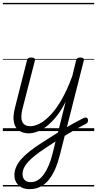

<svg xmlns="http://www.w3.org/2000/svg" viewBox="-20 -918 680 1345"><path d="M422 -11Q441 -23 460 -34Q479 -45 498 -55.5Q517 -66 534.5 -75Q552 -84 568 -92Q580 -97 587 -93.5Q594 -90 596 -81.5Q598 -73 595 -64.5Q592 -56 583 -51Q562 -41 541 -29Q520 -17 498.5 -5Q477 7 455.5 20Q434 33 412 47ZM188 407Q154 407 130.5 394.5Q107 382 94 360Q81 338 81 310Q81 278 94 249.5Q107 221 131 194.5Q155 168 189 141Q223 114 267 86Q297 67 326.5 48Q356 29 386 10L440 -206Q409 -144 374.5 -101.5Q340 -59 306 -33Q272 -7 240 4.5Q208 16 181 16Q142 16 114 -2.5Q86 -21 77.5 -61Q69 -101 85 -164L169 -495Q172 -506 178.5 -510.5Q185 -515 199 -515Q214 -515 220.5 -509.5Q227 -504 224 -492L139 -162Q128 -120 130 -91.5Q132 -63 147.5 -48.5Q163 -34 193 -34Q223 -34 259.5 -53Q296 -72 335.5 -114Q375 -156 413.5 -223.5Q452 -291 487 -387L513 -495Q516 -506 522.5 -510.5Q529 -515 542 -515Q558 -515 564 -509Q570 -503 566 -490L400 165Q387 218 368 262.5Q349 307 323.5 339.5Q298 372 264 389.5Q230 407 188 407ZM195 358Q223 358 246 343.5Q269 329 288 302Q307 275 322 239Q337 203 348 159L369 73Q349 86 328.5 99.5Q308 113 288 126Q251 151 223 173.5Q195 196 176 217Q157 238 147.5 259Q138 280 138 302Q138 318 144 330.5Q150 343 163 350.5Q176 358 195 358ZM0 378H640V388H0ZM0 -20H640V0H0ZM0 -505H640V-500H0ZM0 -898H640V-888H0Z"/></svg>

Font: Playwrite DE SAS Guides
Style: Regular
Weight: 400
Designer: Veronika Burian, José Scaglione
Foundry: TypeTogether
Version: Version 1.003